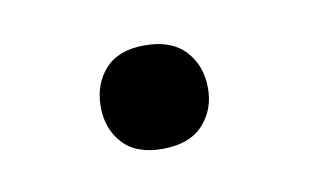

<svg xmlns="http://www.w3.org/2000/svg" viewBox="-31 -456 322 198"><g transform="rotate(-10 130.5 -357.0)"><path d="M71.8 -356Q71.8 -379.4 85.7 -395Q99.6 -410.6 127.4 -410.6Q155.3 -410.6 169.7 -395Q184.1 -379.4 184.1 -356Q184.1 -333 169.7 -317.6Q155.3 -302.2 127.4 -302.2Q99.6 -302.2 85.7 -317.6Q71.8 -333 71.8 -356Z"/></g></svg>

Font: RobotoDraft
Style: Regular
Weight: 400
Version: Version 2.001101; 2014